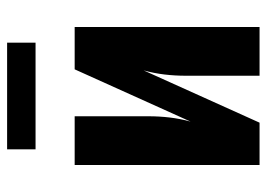

<svg xmlns="http://www.w3.org/2000/svg" viewBox="-125 -625 750 540"><g transform="rotate(-90 250.0 -355.0)"><path d="M56 0V-520H193V-312Q193 -282 189.5 -252.5Q186 -223 178 -194L325 -520H444V0H307V-208Q307 -238 310.5 -267.5Q314 -297 322 -326L175 0ZM100 -630V-710H400V-630Z"/></g></svg>

Font: Iosevka SS04 Heavy
Style: Regular
Weight: 900
Monospace: yes
Designer: Belleve Invis
Foundry: Belleve Invis
Version: Version 19.0.0; ttfautohint (v1.8.4)